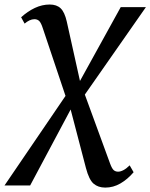

<svg xmlns="http://www.w3.org/2000/svg" viewBox="-76 -579 666 850"><path d="M390 251.5Q358.5 251.5 338.2 234Q318 216.5 304.5 165L232.5 -110.5L217.5 -144L113.5 -454Q106 -477.5 97.8 -485.8Q89.5 -494 76.5 -494Q65.5 -494 54.5 -488.8Q43.5 -483.5 33 -474.5L17.5 -502.5Q46 -528.5 78.2 -543.8Q110.5 -559 144 -559Q175 -559 192.5 -542.2Q210 -525.5 219.5 -484L282.5 -200.5L295.5 -171.5L411.5 145.5Q419.5 167 427.2 174Q435 181 447 181Q457.5 181 470.5 174.2Q483.5 167.5 498 153L515.5 183.5Q488.5 215 457 233.2Q425.5 251.5 390 251.5ZM-56 242 226 -172 267 -200.5 458.5 -547.5H570L290 -146.5L246.5 -112.5L57.5 242Z"/></svg>

Font: Merriweather 36pt Medium
Style: Italic
Weight: 500
Italic angle: -7.8°
Version: Version 2.101